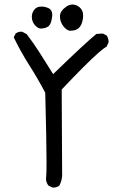

<svg xmlns="http://www.w3.org/2000/svg" viewBox="-20 -848 540 866"><path d="M215.8 -2.4Q218.8 -2 223.1 -2Q227.5 -2 234.4 -3.9Q241.2 -5.9 247.6 -10.7Q258.3 -30.8 260.3 -54.7L258.3 -444.3Q369.1 -561.5 421.9 -607.9Q447.8 -630.9 460.4 -637.2L469.2 -655.3Q469.7 -658.2 469.7 -659.9Q469.7 -661.6 469.5 -664.1Q469.2 -666.5 468.8 -669.7Q468.3 -672.9 466.8 -676.3Q464.8 -682.6 460.9 -688L443.4 -696.8L414.6 -694.8Q363.8 -653.3 219.7 -513.7Q181.6 -574.7 156.5 -614Q131.3 -653.3 100.6 -693.8L80.6 -704.6Q78.1 -705.1 73.7 -705.1Q69.3 -705.1 62.7 -703.1Q56.2 -701.2 50.3 -696.3L42 -679.7Q72.8 -615.7 111.6 -554.7Q150.4 -493.7 184.1 -429.7Q189.9 -209.5 189.9 -115.7Q189.9 -59.1 188 -48.3Q187.5 -45.4 187.5 -40.3Q187.5 -35.2 189.9 -27.1Q192.4 -19 198.2 -11.2ZM299.3 -709.5Q323.2 -709.5 336.4 -722.7Q347.2 -733.4 351.6 -752Q355 -766.1 355 -777.3Q355 -803.7 335.4 -817.9Q321.3 -827.6 307.4 -827.6Q293.5 -827.6 279.3 -818.4Q250.5 -798.3 250.5 -774.4Q250.5 -744.6 272.9 -721.7Q284.2 -710.9 294.4 -709.5Q296.9 -709.5 299.3 -709.5ZM215.8 -781.2Q215.8 -802.7 198.7 -811.5Q193.4 -814 186 -815.9Q175.3 -818.4 168.5 -818.4Q161.6 -818.4 156.7 -817.4Q146 -815.4 138.7 -808.6Q123.5 -793 123.5 -772.5Q123.5 -748.5 140.6 -731Q151.4 -720.7 162.6 -719.2Q184.1 -719.2 198.2 -729L200.7 -731.4Q211.9 -742.7 215.3 -774.4Q215.8 -777.8 215.8 -781.2Z"/></svg>

Font: Bakudai
Style: Light
Weight: 300
Version: Version 1.48